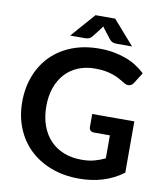

<svg xmlns="http://www.w3.org/2000/svg" viewBox="-98 -991 921 1078"><g transform="rotate(10 363.0 -452.0)"><path d="M676.5 -362.5V-70Q621.5 -29.5 559.2 -10.8Q497 8 426 8Q337.5 8 265.8 -19.5Q194 -47 143.2 -96Q92.5 -145 65 -213Q37.5 -281 37.5 -361.5Q37.5 -443 64 -511Q90.5 -579 139.2 -628Q188 -677 257.5 -704Q327 -731 413.5 -731Q457.5 -731 495.8 -724Q534 -717 566.8 -704.8Q599.5 -692.5 626.5 -675Q653.5 -657.5 676 -636.5L637.5 -575.5Q628.5 -561 614 -557.8Q599.5 -554.5 582.5 -565Q566 -574.5 549.5 -584Q533 -593.5 512.8 -600.5Q492.5 -607.5 467.2 -612Q442 -616.5 409 -616.5Q355.5 -616.5 312.2 -598.5Q269 -580.5 238.5 -547Q208 -513.5 191.5 -466.5Q175 -419.5 175 -361.5Q175 -299.5 192.8 -250.8Q210.5 -202 242.8 -168.2Q275 -134.5 320.5 -116.8Q366 -99 422 -99Q462 -99 493.5 -107.5Q525 -116 555 -130.5V-261.5H464Q451 -261.5 443.8 -268.8Q436.5 -276 436.5 -286.5V-362.5ZM591 -774.5H501.5Q494 -774.5 483.2 -777.2Q472.5 -780 461 -793.5L420 -846.5Q415 -853.5 412.5 -857.5Q410 -853.5 405 -846.5L364 -793.5Q352.5 -780 341.8 -777.2Q331 -774.5 323.5 -774.5H238L358.5 -912H470.5Z"/></g></svg>

Font: LatoLatin
Style: Bold
Weight: 700
Designer: Lukasz Dziedzic with Adam Twardoch and Botio Nikoltchev
Foundry: tyPoland Lukasz Dziedzic
Version: Version 2.015; 2015-08-06; http://www.latofonts.com/